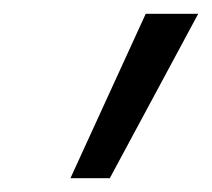

<svg xmlns="http://www.w3.org/2000/svg" viewBox="-20 -725 307 278"><path d="M82 -467 191 -705H267L139 -467Z"/></svg>

Font: Isabella Sans
Style: Italic
Weight: 400
Italic angle: -12°
Designer: Christian Thalmann (Catharsis Fonts), Cristiano Sobral
Foundry: The Isabella Sans Project Authors
Version: Version 2.026; ttfautohint (v1.8.4.7-5d5b-dirty)